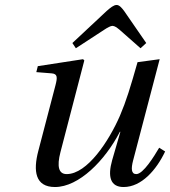

<svg xmlns="http://www.w3.org/2000/svg" viewBox="-20 -740 684 772"><path d="M271 -567 285 -546 400 -621C412 -629 425 -636 432 -636C441 -636 450 -629 460 -621L545 -546L568 -567L479 -696C470 -708 460 -720 449 -720C437 -720 424 -709 409 -696ZM126 -450 188 -445C212 -443 211 -428 203 -397L134 -133C113 -53 121 12 201 12C297 12 402 -94 462 -210H464L431 -96C412 -29 424 12 477 12C549 12 609 -57 644 -131L620 -146C600 -112 556 -40 528 -40C507 -40 507 -63 515 -94L622 -502L533 -490C504 -388 488 -335 462 -274C418 -173 331 -40 248 -40C216 -40 208 -70 223 -128L319 -497L314 -502L132 -474Z"/></svg>

Font: Heuristica
Style: Italic
Weight: 400
Italic angle: -13°
Version: Version 1.0.1